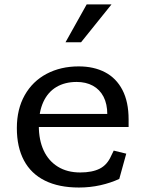

<svg xmlns="http://www.w3.org/2000/svg" viewBox="-20 -826 660 858"><path d="M55.3 -253.7Q55.3 -338.2 90.4 -400.5Q125.5 -462.8 188.3 -496.1Q251.2 -529.3 331.8 -529.3Q399.2 -529.3 449.3 -503.2Q499.5 -477 527.1 -424Q554.7 -371 554.7 -292.3V-258.5H135.3V-316.8H481L459.5 -294.7V-314.7Q459.5 -361.2 442.7 -393.7Q425.8 -426.2 394.9 -443Q364 -459.8 322.8 -459.8Q270.3 -459.8 232.2 -437.3Q194.2 -414.8 173.8 -370.8Q153.5 -326.7 153.5 -263.7Q153.5 -200.3 175.2 -153.5Q197 -106.7 238.7 -81Q280.3 -55.3 338.5 -55.3Q392.2 -55.3 425.7 -72.3Q459.2 -89.3 476.7 -129.5L488.2 -153L544.2 -139.3L513 -26.5Q474.8 -8.7 428.6 1.7Q382.3 12 332.7 12Q243 12 180.9 -18.8Q118.8 -49.5 87.1 -109Q55.3 -168.5 55.3 -253.7ZM478.2 -806.2H367.3L272.8 -637.2H342.3Z"/></svg>

Font: Monaspace Xenon Var ExtraLight
Style: Regular
Weight: 200
Designer: Riley Cran and the Lettermatic Team
Version: Version 1.200 (Monaspace Xenon Var)